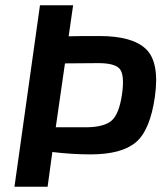

<svg xmlns="http://www.w3.org/2000/svg" viewBox="-20 -710 638 730"><path d="M258 -690 241 -572Q273 -573 358 -573Q485 -573 536 -522.5Q587 -472 569 -343Q551 -215 496.5 -169Q442 -123 324 -123Q255 -123 179 -132L161 0H35L132 -690ZM192 -226H309Q377 -227 405 -252Q433 -277 444 -352Q454 -424 436 -447Q418 -470 354 -470L227 -469Z"/></svg>

Font: Exo 2.0 Semi Bold
Style: Italic
Weight: 600
Italic angle: -8°
Designer: Natanael Gama
Version: Version 1.001;PS 001.001;hotconv 1.0.70;makeotf.lib2.5.58329